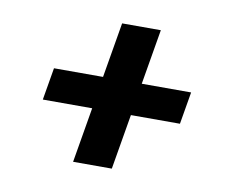

<svg xmlns="http://www.w3.org/2000/svg" viewBox="-57 -633 714 586"><g transform="rotate(10 300.0 -340.0)"><path d="M203 -119 232 -290H79L96 -390H248L277 -561H397L368 -390H521L504 -290H352L323 -119Z"/></g></svg>

Font: Iosevka Slab Extended
Style: Bold Italic
Weight: 700
Width: 7
Italic angle: -9°
Monospace: yes
Designer: Belleve Invis
Foundry: Belleve Invis
Version: Version 11.1.0; ttfautohint (v1.8.3)